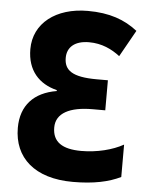

<svg xmlns="http://www.w3.org/2000/svg" viewBox="-53 -767 635 821"><g transform="rotate(5 265.0 -357.0)"><path d="M290 10C379 10 444 -4 495 -29V-168C449 -142 382 -125 315 -125C233 -125 191 -153 191 -215C191 -277 250 -307 348 -307H402V-436H354C248 -436 214 -463 214 -516C214 -562 247 -591 308 -591C363 -591 406 -570 441 -543L505 -657C450 -700 385 -724 291 -724C154 -724 60 -651 60 -540C60 -448 111 -394 188 -375V-371C92 -355 36 -297 36 -200C36 -72 126 10 290 10Z"/></g></svg>

Font: Noto Sans Mono Condensed ExtraBold
Style: Regular
Weight: 800
Width: 3
Designer: Monotype Design Team
Foundry: Monotype Imaging Inc.
Version: Version 2.014